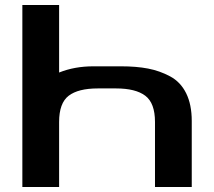

<svg xmlns="http://www.w3.org/2000/svg" viewBox="-20 -753 862 773"><path d="M604 -262Q604 -338 565 -367.5Q526 -397 447 -397H374Q295 -397 256.5 -367.5Q218 -338 218 -262V0H70V-733H218V-461Q280 -486 356 -486H467Q529 -486 576 -477Q623 -468 665 -445.5Q707 -423 729.5 -377.5Q752 -332 752 -266V0H604Z"/></svg>

Font: Aneo
Style: Bold
Weight: 700
Designer: Anastasios Pappas
Foundry: Anastasios Pappas
Version: Version 1.000